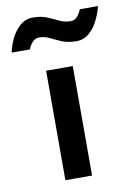

<svg xmlns="http://www.w3.org/2000/svg" viewBox="-146 -660 491 709"><g transform="rotate(-10 100.0 -306.0)"><path d="M41.5 0V-410.5H141.5V0ZM-72 -498.5Q-67.5 -523 -54.8 -549.5Q-42 -576 -21.5 -594.2Q-1 -612.5 27.5 -612.5Q58 -612.5 80 -603.2Q102 -594 121.2 -584.5Q140.5 -575 163 -575Q179.5 -575 189.5 -588Q199.5 -601 203 -612.5H271.5Q266 -588.5 253.2 -561.8Q240.5 -535 219.8 -516.8Q199 -498.5 171 -498.5Q140 -498.5 117.8 -507.8Q95.5 -517 76.8 -526.5Q58 -536 37 -536Q21.5 -536 10.8 -523.2Q0 -510.5 -3.5 -498.5Z"/></g></svg>

Font: League Spartan Medium
Style: Regular
Weight: 500
Foundry: The League of Moveable Type
Version: Version 2.002